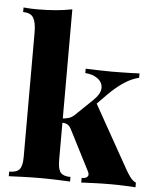

<svg xmlns="http://www.w3.org/2000/svg" viewBox="-55 -828 706 874"><g transform="rotate(5 298.5 -391.0)"><path d="M240 -782V-93Q240 -51 253 -36Q266 -21 298 -21V0Q279 -1 241 -2.5Q203 -4 163 -4Q122 -4 80.5 -2.5Q39 -1 18 0V-21Q51 -21 64.5 -36Q78 -51 78 -93V-662Q78 -707 65.5 -728.5Q53 -750 18 -750V-771Q50 -768 80 -768Q126 -768 166 -771.5Q206 -775 240 -782ZM570 -518V-498Q536 -490 502 -467.5Q468 -445 433 -410L377 -353L385 -369L551 -73Q561 -56 571.5 -42Q582 -28 597 -21V0Q582 -1 549.5 -2.5Q517 -4 484 -4Q446 -4 407.5 -2.5Q369 -1 349 0V-21Q369 -21 376 -30Q383 -39 374 -55L281 -237Q272 -254 261.5 -259Q251 -264 236 -264V-283Q253 -284 266.5 -288Q280 -292 292 -303L368 -376Q403 -409 403.5 -435.5Q404 -462 381.5 -479Q359 -496 324 -498V-518Q352 -517 385.5 -516Q419 -515 443 -515Q463 -515 487.5 -515.5Q512 -516 534.5 -516.5Q557 -517 570 -518Z"/></g></svg>

Font: Playfair Display ExtraBold
Style: Regular
Weight: 800
Designer: Claus Eggers Sørensen
Foundry: Claus Eggers Sørensen
Version: Version 1.203